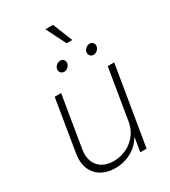

<svg xmlns="http://www.w3.org/2000/svg" viewBox="-218 -1015 1004 1131"><g transform="rotate(-30 284.0 -449.5)"><path d="M227.5 7.8Q172.9 7.8 133.3 -15.4Q93.8 -38.6 75.9 -82Q58.1 -125.5 68.4 -185.5L126 -535.6H169.9L112.3 -188Q100.6 -117.2 135.7 -75.2Q170.9 -33.2 239.7 -33.2Q286.1 -33.2 326.7 -52.7Q367.2 -72.3 394.8 -108.2Q422.4 -144 430.2 -192.4L486.8 -535.6H530.8L441.9 0H398.9L419.4 -121.6H428.2Q397 -55.2 343.3 -23.7Q289.6 7.8 227.5 7.8ZM448.2 -634.8Q434.1 -634.8 425.8 -645Q417.5 -655.3 419.4 -669.4Q421.9 -683.6 433.8 -693.6Q445.8 -703.6 460 -703.6Q474.1 -703.6 482.4 -693.6Q490.7 -683.6 488.3 -669.4Q486.3 -655.3 474.4 -645Q462.4 -634.8 448.2 -634.8ZM248.5 -634.8Q234.4 -634.8 225.8 -645Q217.3 -655.3 219.7 -669.4Q222.2 -683.6 234.1 -693.6Q246.1 -703.6 260.3 -703.6Q274.4 -703.6 282.7 -693.6Q291 -683.6 288.6 -669.4Q286.1 -655.3 274.4 -645Q262.7 -634.8 248.5 -634.8ZM344.2 -773.4 277.3 -907.2H329.1L383.3 -773.4Z"/></g></svg>

Font: Inter 20pt ExtraLight
Style: Italic
Weight: 250
Italic angle: -9.3988°
Version: Version 4.001;git-66647c0bb